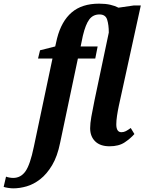

<svg xmlns="http://www.w3.org/2000/svg" viewBox="-147 -790 790 1050"><path d="M-74 240Q-87 240 -103 237.5Q-119 235 -127 232L-114 176Q-107 179 -95.5 181Q-84 183 -75 183Q-33 183 -7.5 146.5Q18 110 38 13L140 -470H61L72 -515L155 -536L165 -580Q189 -674 245 -722Q301 -770 395 -770Q430 -770 456 -764Q482 -758 501 -748L584 -760H623L503 -212Q497 -184 493 -157Q489 -130 489 -110Q489 -67 517 -67Q530 -67 541.5 -73Q553 -79 568 -90L588 -57Q567 -33 535 -11.5Q503 10 452 10Q401 10 373.5 -17Q346 -44 346 -89Q346 -114 352.5 -151.5Q359 -189 370 -242L448 -612Q448 -654 439 -682.5Q430 -711 397 -711Q362 -711 341.5 -684Q321 -657 306 -594L294 -536H387L374 -470H279L182 -10Q167 65 138 113.5Q109 162 73 190Q37 218 -1 229Q-39 240 -74 240Z"/></svg>

Font: Noto Serif Condensed
Style: Bold Italic
Weight: 700
Width: 3
Italic angle: -12°
Designer: Monotype Design Team
Foundry: Monotype Imaging Inc.
Version: Version 2.014